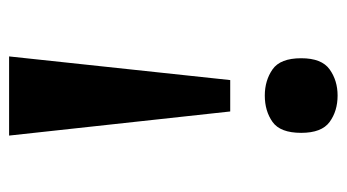

<svg xmlns="http://www.w3.org/2000/svg" viewBox="-190 -564 762 422"><g transform="rotate(-90 191.0 -353.0)"><path d="M157 -228 104 -714H278L226 -228ZM192 8Q158 8 134 -9.5Q110 -27 110 -72Q110 -118 134 -135Q158 -152 192 -152Q225 -152 249.5 -135Q274 -118 274 -72Q274 -27 249.5 -9.5Q225 8 192 8Z"/></g></svg>

Font: Noto Serif
Style: Bold
Weight: 700
Designer: Monotype Design Team
Foundry: Monotype Imaging Inc.
Version: Version 2.014